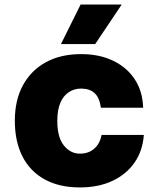

<svg xmlns="http://www.w3.org/2000/svg" viewBox="-20 -809 690 841"><path d="M330 12Q240 12 176 -23Q112 -58 78.5 -123.5Q45 -189 45 -280Q45 -371 81 -436.5Q117 -502 182 -537Q247 -572 335 -572Q416 -572 476.5 -542.5Q537 -513 571 -460.5Q605 -408 607 -337H422Q416 -381 394.5 -401Q373 -421 335 -421Q305 -421 281 -405Q257 -389 244 -358Q231 -327 231 -280Q231 -207 260 -171.5Q289 -136 330 -136Q355 -136 374.5 -145.5Q394 -155 407 -173.5Q420 -192 425 -218H610Q605 -148 569 -96.5Q533 -45 472 -16.5Q411 12 330 12ZM247 -616 333 -789H513L397 -616Z"/></svg>

Font: Azeret Mono ExtraBold
Style: Regular
Weight: 800
Designer: Martin Vácha
Foundry: Displaay
Version: Version 1.002